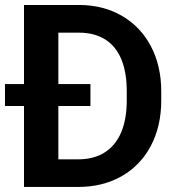

<svg xmlns="http://www.w3.org/2000/svg" viewBox="-34 -740 698 760"><path d="M61 -720.3H278.3Q374 -720.3 448 -677.7Q522 -635 563.2 -557.2Q604.3 -479.3 604.3 -377.7V-342.7Q604.3 -240.7 563.2 -162.8Q522 -85 447.5 -42.5Q373 0 275 0H61V-320.3H-14.3V-407.3H61ZM197 -109.3H275Q337.7 -109.3 380.7 -136.8Q423.7 -164.3 445.7 -216.3Q467.7 -268.3 467.7 -342.7V-378.7Q467.7 -453.7 446.2 -505.5Q424.7 -557.3 382.2 -584Q339.7 -610.7 278.3 -610.7H197V-407.3H324V-320.3H197Z"/></svg>

Font: FreesentationVF
Style: Regular
Weight: 400
Designer: glyphs from Roboto by Christian Robertson / Hangul glyphs from Noto Sans CJK(Source Han Sans) by Jang Soo-young and Kang
Foundry: PT&
Version: Version 2.001;Glyphs 3.3.1 (3343)